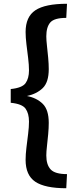

<svg xmlns="http://www.w3.org/2000/svg" viewBox="-20 -870 413 1020"><path d="M332 130Q219 130 167.5 95.5Q116 61 116 -21Q116 -50 120.5 -86.5Q125 -123 129.5 -159.5Q134 -196 134 -224Q134 -267 116 -292.5Q98 -318 37 -324V-397Q98 -403 116 -428.5Q134 -454 134 -496Q134 -525 129.5 -561.5Q125 -598 120.5 -634.5Q116 -671 116 -700Q116 -781 168 -815.5Q220 -850 336 -850L332 -775Q268 -775 247 -750.5Q226 -726 226 -677Q226 -657 229.5 -626.5Q233 -596 236 -563Q239 -530 239 -503Q239 -433 207 -402Q175 -371 123 -360Q175 -350 207 -318.5Q239 -287 239 -217Q239 -190 236 -157Q233 -124 229.5 -94Q226 -64 226 -44Q226 5 249 30Q272 55 336 55Z"/></svg>

Font: Murecho SemiBold
Style: Regular
Weight: 600
Designer: Neil Summerour
Foundry: Positype
Version: Version 1.010; ttfautohint (v1.8.3)